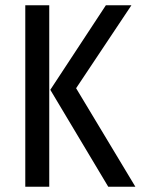

<svg xmlns="http://www.w3.org/2000/svg" viewBox="-20 -709 534 729"><path d="M167 -689V0H76V-689ZM479 -689 269 -374 494 0H391L171 -368L382 -689Z"/></svg>

Font: Fira Sans Extra Condensed
Style: Regular
Weight: 400
Width: 1
Designer: Carrois Corporate & Edenspiekermann AG
Foundry: Carrois Corporate GbR & Edenspiekermann AG
Version: Version 4.203